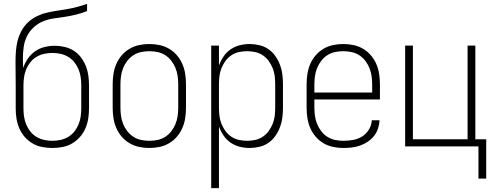

<svg xmlns="http://www.w3.org/2000/svg" viewBox="-20 -755 2540 990"><path d="M250 8Q224 8 197.5 3Q171 -2 148 -15.5Q125 -29 107.5 -49Q90 -69 79.5 -93.5Q69 -118 65 -144Q61 -170 61 -196V-314Q61 -345 60.5 -375.5Q60 -406 60 -436Q60 -463 62 -490.5Q64 -518 70.5 -544Q77 -570 90 -594.5Q103 -619 122.5 -638Q142 -657 166.5 -669.5Q191 -682 217 -688.5Q243 -695 270 -699Q297 -703 323.5 -707.5Q350 -712 376.5 -719Q403 -726 429 -735V-698Q402 -687 373.5 -680Q345 -673 316 -668.5Q287 -664 258 -660Q229 -656 202 -645Q175 -634 153 -613.5Q131 -593 118.5 -567Q106 -541 102 -511.5Q98 -482 98 -453Q98 -441 98.5 -429Q99 -417 99 -404Q108 -430 123.5 -452.5Q139 -475 161 -490.5Q183 -506 209.5 -512.5Q236 -519 263 -519Q288 -519 313.5 -513Q339 -507 360.5 -493.5Q382 -480 397.5 -459Q413 -438 422.5 -414.5Q432 -391 435.5 -365.5Q439 -340 439 -314V-196Q439 -170 435 -144Q431 -118 420.5 -93.5Q410 -69 392.5 -49Q375 -29 352 -15.5Q329 -2 302.5 3Q276 8 250 8ZM250 -29Q271 -29 292 -33.5Q313 -38 331.5 -49Q350 -60 363.5 -77Q377 -94 385 -113.5Q393 -133 396 -154Q399 -175 399 -196V-314Q399 -336 396 -357Q393 -378 385 -397.5Q377 -417 363.5 -434Q350 -451 331.5 -462Q313 -473 292 -477.5Q271 -482 250 -482Q229 -482 208 -477.5Q187 -473 168.5 -462Q150 -451 136.5 -434Q123 -417 115 -397.5Q107 -378 104 -357Q101 -336 101 -314V-196Q101 -175 104 -154Q107 -133 115 -113.5Q123 -94 136.5 -77Q150 -60 168.5 -49Q187 -38 208 -33.5Q229 -29 250 -29Z M750 8Q723 8 697 2.5Q671 -3 648 -16.5Q625 -30 607.5 -50.5Q590 -71 579.5 -95.5Q569 -120 565 -146.5Q561 -173 561 -200V-320Q561 -347 565 -373.5Q569 -400 579.5 -424.5Q590 -449 607.5 -469.5Q625 -490 648 -503.5Q671 -517 697 -522.5Q723 -528 750 -528Q777 -528 803 -522.5Q829 -517 852 -503.5Q875 -490 892.5 -469.5Q910 -449 920.5 -424.5Q931 -400 935 -373.5Q939 -347 939 -320V-200Q939 -173 935 -146.5Q931 -120 920.5 -95.5Q910 -71 892.5 -50.5Q875 -30 852 -16.5Q829 -3 803 2.5Q777 8 750 8ZM750 -29Q772 -29 793 -33.5Q814 -38 832 -49.5Q850 -61 863.5 -78.5Q877 -96 885 -116Q893 -136 896 -157Q899 -178 899 -200V-320Q899 -342 896 -363Q893 -384 885 -404Q877 -424 863.5 -441.5Q850 -459 832 -470.5Q814 -482 793 -486.5Q772 -491 750 -491Q728 -491 707 -486.5Q686 -482 668 -470.5Q650 -459 636.5 -441.5Q623 -424 615 -404Q607 -384 604 -363Q601 -342 601 -320V-200Q601 -178 604 -157Q607 -136 615 -116Q623 -96 636.5 -78.5Q650 -61 668 -49.5Q686 -38 707 -33.5Q728 -29 750 -29Z M1069 215V-520H1109V-417Q1118 -442 1132.5 -463.5Q1147 -485 1168.5 -500Q1190 -515 1215.5 -521.5Q1241 -528 1267 -528Q1292 -528 1317.5 -522Q1343 -516 1364 -501.5Q1385 -487 1400 -465.5Q1415 -444 1424 -420Q1433 -396 1436 -371Q1439 -346 1439 -320V-200Q1439 -174 1436 -149Q1433 -124 1424 -100Q1415 -76 1400 -54.5Q1385 -33 1364 -18.5Q1343 -4 1317.5 2Q1292 8 1267 8Q1241 8 1215.5 1.5Q1190 -5 1168.5 -20Q1147 -35 1132.5 -56.5Q1118 -78 1109 -103V215ZM1254 -29Q1275 -29 1296 -33.5Q1317 -38 1335 -50Q1353 -62 1365.5 -79.5Q1378 -97 1386 -116.5Q1394 -136 1396.5 -157.5Q1399 -179 1399 -200V-320Q1399 -341 1396.5 -362.5Q1394 -384 1386 -403.5Q1378 -423 1365.5 -440.5Q1353 -458 1335 -470Q1317 -482 1296 -486.5Q1275 -491 1254 -491Q1233 -491 1212 -486.5Q1191 -482 1173 -470Q1155 -458 1142.5 -440.5Q1130 -423 1122 -403.5Q1114 -384 1111.5 -362.5Q1109 -341 1109 -320V-200Q1109 -179 1111.5 -157.5Q1114 -136 1122 -116.5Q1130 -97 1142.5 -79.5Q1155 -62 1173 -50Q1191 -38 1212 -33.5Q1233 -29 1254 -29Z M1750 8Q1724 8 1697.5 2.5Q1671 -3 1648 -16.5Q1625 -30 1607.5 -50.5Q1590 -71 1579.5 -95.5Q1569 -120 1565 -146.5Q1561 -173 1561 -200V-320Q1561 -347 1565 -373.5Q1569 -400 1579.5 -424.5Q1590 -449 1607.5 -469.5Q1625 -490 1648 -503.5Q1671 -517 1697 -522.5Q1723 -528 1750 -528Q1777 -528 1803 -522.5Q1829 -517 1852 -503.5Q1875 -490 1892.5 -469.5Q1910 -449 1920.5 -424.5Q1931 -400 1935 -373.5Q1939 -347 1939 -320V-242H1601V-200Q1601 -178 1604 -157Q1607 -136 1615 -116Q1623 -96 1636.5 -78.5Q1650 -61 1668 -49.5Q1686 -38 1707.5 -33.5Q1729 -29 1750 -29Q1776 -29 1801 -33.5Q1826 -38 1847.5 -51.5Q1869 -65 1882.5 -87.5Q1896 -110 1897 -135H1937Q1936 -113 1929 -92Q1922 -71 1908.5 -54Q1895 -37 1876.5 -24.5Q1858 -12 1837 -4.5Q1816 3 1794 5.5Q1772 8 1750 8ZM1601 -278H1899V-320Q1899 -342 1896 -363Q1893 -384 1885 -404Q1877 -424 1863.5 -441.5Q1850 -459 1832 -470.5Q1814 -482 1793 -486.5Q1772 -491 1750 -491Q1728 -491 1707 -486.5Q1686 -482 1668 -470.5Q1650 -459 1636.5 -441.5Q1623 -424 1615 -404Q1607 -384 1604 -363Q1601 -342 1601 -320Z M2447 166V0H2069V-520H2109V-37H2391V-520H2431V-37H2487V166Z"/></svg>

Font: Iosevka Extralight
Style: Regular
Weight: 200
Monospace: yes
Designer: Belleve Invis
Foundry: Belleve Invis
Version: Version 32.0.1; ttfautohint (v1.8.4)